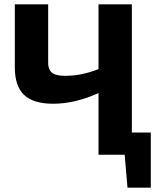

<svg xmlns="http://www.w3.org/2000/svg" viewBox="-20 -710 734 881"><path d="M672 -102V151H565L552 0H432V-283Q324 -234 224 -234Q133 -234 90.5 -274.5Q48 -315 48 -401V-690H201V-434Q199 -394 216.5 -378Q234 -362 279 -362Q354 -362 432 -393V-690H585V-102Z"/></svg>

Font: Exo 2.0
Style: Bold
Weight: 700
Designer: Natanael Gama
Version: Version 1.001;PS 001.001;hotconv 1.0.70;makeotf.lib2.5.58329